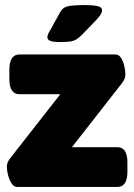

<svg xmlns="http://www.w3.org/2000/svg" viewBox="-20 -738 529 758"><path d="M47 0Q35 0 26 -13.5Q17 -27 12 -46Q7 -65 7 -79Q7 -97 20 -113L218 -366H57Q17 -366 17 -426V-463Q17 -523 57 -523H435Q449 -523 457.5 -510Q466 -497 470.5 -478.5Q475 -460 475 -445Q475 -435 472 -427.5Q469 -420 461 -409L264 -157H443Q483 -157 483 -97V-60Q483 0 443 0ZM219 -572Q191 -572 179 -576.5Q167 -581 167 -591Q167 -600 176 -615L216 -687Q223 -700 232 -706.5Q241 -713 260.5 -715.5Q280 -718 316 -718Q346 -718 364.5 -714Q383 -710 383 -697Q383 -682 356 -655L305 -602Q293 -590 283 -583.5Q273 -577 259 -574.5Q245 -572 219 -572Z"/></svg>

Font: Asap Black
Style: Regular
Weight: 900
Designer: Pablo Cosgaya
Foundry: Omnibus-Type
Version: Version 3.001; ttfautohint (v1.8.4.7-5d5b)